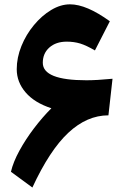

<svg xmlns="http://www.w3.org/2000/svg" viewBox="-20 -839 571 874"><path d="M29.8 -57.1Q40 -101.1 68.1 -152.6Q96.2 -204.1 134.5 -254.6Q172.9 -305.2 213.9 -346.2Q137.2 -371.1 96.7 -418.2Q56.2 -465.3 56.2 -523.9Q56.2 -576.7 77.4 -629.2Q98.6 -681.6 134.3 -724.6Q169.9 -767.6 212.9 -793.5Q255.9 -819.3 298.8 -819.3Q373.5 -819.3 480 -742.2L412.1 -609.4Q373 -632.3 345 -640.9Q316.9 -649.4 283.7 -649.4Q234.9 -649.4 204.8 -622.8Q174.8 -596.2 174.8 -553.2Q174.8 -473.6 373.5 -473.6Q396.5 -473.6 426.3 -475.3Q456.1 -477.1 492.2 -480.5L473.6 -314Q376 -314 291 -234.6Q206.1 -155.3 127.4 14.6Z"/></svg>

Font: Pinar-FD ExtraBold
Style: Regular
Weight: 800
Designer: Amin Abedi
Version: Version 3.000